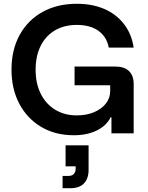

<svg xmlns="http://www.w3.org/2000/svg" viewBox="-20 -705 780 1015"><path d="M370.8 10Q272.5 10 198.3 -33.8Q124.2 -77.5 82.5 -155.8Q40.8 -234.2 40.8 -336.7Q40.8 -441.7 83.8 -520Q126.7 -598.3 204.6 -641.7Q282.5 -685 385.8 -685Q468.3 -685 531.7 -657.5Q595 -630 635.4 -577.9Q675.8 -525.8 686.7 -453.3H555Q544.2 -510.8 500.4 -542.1Q456.7 -573.3 385.8 -573.3Q320 -573.3 270.8 -544.6Q221.7 -515.8 195 -462.5Q168.3 -409.2 168.3 -335.8Q168.3 -263.3 195.4 -209.2Q222.5 -155 271.7 -125Q320.8 -95 385.8 -95Q436.7 -95 476.7 -111.7Q516.7 -128.3 539.6 -157.5Q562.5 -186.7 562.5 -223.3V-254.2H374.2V-353.3H588.3Q636.7 -353.3 661.7 -329.6Q686.7 -305.8 686.7 -260V0H569.2V-85H565Q542.5 -40 491.2 -15Q440 10 370.8 10ZM310.8 290V225H341.7Q360.8 225 370.4 214.6Q380 204.2 380 186.7V174.2H326.7V63.3H448.3V193.3Q448.3 238.3 424.2 264.2Q400 290 351.7 290Z"/></svg>

Font: Funnel Display SemiBold
Style: Regular
Weight: 600
Designer: NORD ID, Kristian Moeller
Foundry: Dicotype
Version: Version 1.000